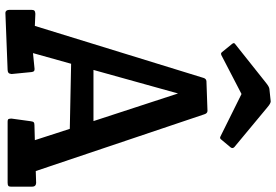

<svg xmlns="http://www.w3.org/2000/svg" viewBox="-176 -850 1025 713"><g transform="rotate(90 336.5 -493.5)"><path d="M27.3 -1Q16.6 -2 16.6 -16.6V-98.1Q16.6 -106 19.8 -108.9Q22.9 -111.8 31.2 -112.3L76.2 -110.4L269.5 -737.3Q272.5 -746.6 281.2 -747.6L392.1 -751.5Q400.9 -751 404.3 -740.2L615.2 -113.8L659.7 -115.2Q673.3 -114.3 673.3 -99.6V-22.5Q673.3 -14.2 669.9 -11.7Q666.5 -9.3 658.2 -9.3H432.1Q423.3 -9.3 421.9 -13.2Q420.4 -17.1 420.4 -23.9L430.2 -95.2Q431.2 -103.5 434.1 -106.2Q437 -108.9 444.8 -108.9L500.5 -110.4L458.5 -240.2L216.8 -245.1L177.2 -103.5L236.3 -109.4Q242.2 -109.4 244.4 -106.9Q246.6 -104.5 247.6 -98.1L254.9 -23.9Q253.9 -15.6 250.7 -12.7Q247.6 -9.8 240.2 -9.3ZM239.7 -328.1H429.7L327.1 -642.1ZM288.1 -969.2Q302.2 -980.5 310.1 -981.4L356.4 -986.3Q364.3 -986.3 378.9 -973.6L526.4 -851.1Q529.8 -847.7 529.8 -844Q529.8 -840.3 526.9 -836.9L497.1 -801.3Q494.6 -798.3 491.9 -798.3Q489.3 -798.3 485.4 -800.3L329.1 -877.9L184.1 -802.7Q182.1 -801.8 179.2 -801.8Q176.3 -801.8 173.3 -805.7L143.1 -842.8Q140.1 -846.7 140.1 -849.1Q140.1 -851.6 142.6 -853.5Z"/></g></svg>

Font: Wellfleet
Style: Regular
Weight: 400
Designer: Riccardo De Franceschi
Foundry: Riccardo De Franceschi
Version: Version 1.002